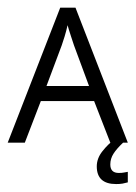

<svg xmlns="http://www.w3.org/2000/svg" viewBox="-20 -370 352 498"><path d="M266.1 0 224.1 -107.9H85.9L44.4 0H0L136.2 -350.1H175.8L311.5 0ZM171.9 -252.4Q169.9 -258.3 163.8 -276.9Q157.7 -295.4 155.3 -304.7Q151.9 -289.6 147.5 -275.1Q143.1 -260.7 140.1 -252.4L100.6 -147H210.9ZM266.1 56.6Q266.1 78.6 288.1 78.6Q296.4 78.6 302 77.4Q307.6 76.2 311.5 75.7V103Q304.7 105 297.9 106.2Q291 107.4 281.2 107.4Q231 107.4 231 61.5Q231 40.5 246.1 21.7Q261.2 2.9 275.9 -7.3L299.3 0Q282.7 15.6 274.4 28.6Q266.1 41.5 266.1 56.6Z"/></svg>

Font: NotoSansOldHungarianUI
Style: Regular
Weight: 400
Designer: Monotype Design Team
Foundry: Monotype Imaging Inc.
Version: Version 1001.000; ttfautohint (v1.8.4.7-5d5b)